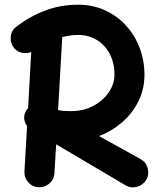

<svg xmlns="http://www.w3.org/2000/svg" viewBox="-20 -743 680 828"><path d="M92.3 -265.1Q95.7 -271.5 101.1 -276.9L114.7 -518.6Q95.2 -511.2 74.7 -515.4Q54.2 -519.5 40.5 -536.1Q23.9 -556.6 26.4 -584.2Q28.8 -611.8 50.3 -627.4Q105.5 -670.9 173.1 -696.8Q240.7 -722.7 315.9 -722.7Q380.4 -722.7 433.1 -698.5Q485.8 -674.3 523.9 -632.3Q562 -590.3 582.5 -535.9Q603 -481.4 603 -420.9Q603 -358.9 577.1 -306.6Q551.3 -254.4 506.8 -215.8Q462.4 -177.2 407.2 -156.2L586.9 -56.6Q609.9 -43.9 616.9 -17.1Q624 9.8 610.8 32.7Q597.2 55.2 570.8 62.5Q544.4 69.8 521.5 56.2L222.2 -120.6L214.8 3.9Q213.4 30.8 193.1 48.3Q172.9 65.9 146 64.5Q119.1 63 101.6 43Q84 22.9 85.4 -3.9L96.7 -199.7Q85.9 -213.4 84.5 -231.2Q83 -249 92.3 -265.1ZM315.9 -592.3Q299.3 -592.3 282.2 -589.8Q265.1 -587.4 248.5 -583L230.5 -268.1Q244.6 -265.6 258.8 -264.6Q272.9 -263.7 285.6 -263.7Q339.8 -263.7 382.3 -286.4Q424.8 -309.1 449.2 -345Q473.6 -380.9 473.6 -420.9Q473.6 -471.7 453.4 -510.3Q433.1 -548.8 397.5 -570.6Q361.8 -592.3 315.9 -592.3Z"/></svg>

Font: Mikhak-DS1-FD Bold
Style: Bold
Weight: 700
Designer: Amin Abedi
Version: Version 3.2